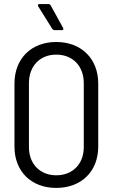

<svg xmlns="http://www.w3.org/2000/svg" viewBox="-20 -914 568 942"><path d="M289 -778 229 -887C227 -892 222 -894 217 -894H174C169 -894 166 -892 166 -888C166 -886 167 -884 168 -882L236 -773C239 -769 243 -766 248 -766H282C288 -766 291 -768 291 -772C291 -774 290 -776 289 -778ZM256 8C379 8 462 -73 462 -195V-504C462 -626 379 -708 256 -708C133 -708 51 -626 51 -504V-195C51 -73 133 8 256 8ZM256 -54C176 -54 122 -110 122 -192V-506C122 -590 176 -646 256 -646C337 -646 391 -590 391 -506V-192C391 -110 337 -54 256 -54Z"/></svg>

Font: Barlow Semi Condensed
Style: Regular
Weight: 400
Width: 4
Designer: Jeremy Tribby
Foundry: Tribby Type
Version: Version 1.422;hotconv 1.0.109;makeotfexe 2.5.65596